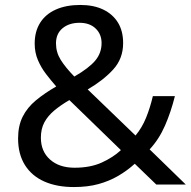

<svg xmlns="http://www.w3.org/2000/svg" viewBox="-20 -745 772 775"><path d="M304 -725Q358 -725 396.5 -706.5Q435 -688 456 -654Q477 -620 477 -571Q477 -508 436.5 -464Q396 -420 334 -384L527 -198Q553 -229 569.5 -269.5Q586 -310 597 -357H686Q670 -293 646 -238Q622 -183 584 -142L730 0H611L524 -84Q493 -56 457 -35Q421 -14 377.5 -2Q334 10 278 10Q209 10 158.5 -12.5Q108 -35 80.5 -79Q53 -123 53 -186Q53 -237 71.5 -274Q90 -311 125 -340Q160 -369 207 -396Q186 -420 166 -446Q146 -472 133 -502.5Q120 -533 120 -569Q120 -618 142 -653Q164 -688 205.5 -706.5Q247 -725 304 -725ZM260 -341Q224 -320 198.5 -298.5Q173 -277 159 -251Q145 -225 145 -189Q145 -134 182 -101Q219 -68 281 -68Q345 -68 391 -89Q437 -110 468 -139ZM301 -653Q259 -653 232.5 -631Q206 -609 206 -570Q206 -534 225 -503.5Q244 -473 280 -436Q339 -470 364.5 -500.5Q390 -531 390 -571Q390 -607 366 -630Q342 -653 301 -653Z"/></svg>

Font: mlyalm115
Style: Regular
Weight: 400
Designer: Jelle Bosma - Monotype Design Team
Foundry: Monotype Imaging Inc.
Version: Version 2.103